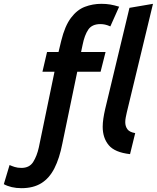

<svg xmlns="http://www.w3.org/2000/svg" viewBox="-177 -796 820 1004"><path d="M-65 188Q-92 188 -115.5 182.5Q-139 177 -157 167L-127 67Q-116 72 -100.5 77Q-85 82 -65 82Q-23 82 -3.5 51Q16 20 26 -25L108 -421H45L69 -524H129L143 -582Q162 -660 194 -702.5Q226 -745 267 -760.5Q308 -776 353 -776Q378 -776 399 -772.5Q420 -769 446 -761L400 -658Q384 -665 372 -667.5Q360 -670 348 -670Q304 -670 284.5 -641Q265 -612 255 -562L247 -524H375L349 -421H227L149 -45Q134 32 107.5 84Q81 136 39 162Q-3 188 -65 188ZM503 10Q423 1 391.5 -37Q360 -75 360 -133Q360 -153 363.5 -176.5Q367 -200 373 -226L500 -755L623 -776L486 -208Q483 -195 480.5 -182Q478 -169 478 -157Q478 -136 489 -120.5Q500 -105 530 -100Z"/></svg>

Font: Ubuntu Sans Mono SemiBold
Style: Italic
Weight: 600
Italic angle: -13.5°
Monospace: yes
Designer: Dalton Maag Ltd
Foundry: Dalton Maag Ltd
Version: Version 1.006